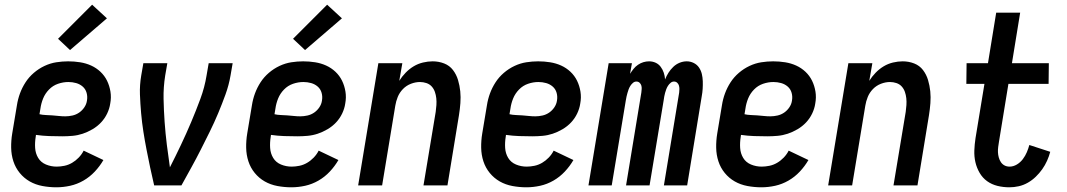

<svg xmlns="http://www.w3.org/2000/svg" viewBox="-20 -789 4540 817"><path d="M220 8Q190 8 160.5 2.5Q131 -3 106.5 -17Q82 -31 64 -53Q46 -75 37 -102.5Q28 -130 27.5 -160.5Q27 -191 32 -221L52 -341Q56 -367 65 -391.5Q74 -416 88.5 -438.5Q103 -461 124 -479Q145 -497 169.5 -508.5Q194 -520 219.5 -524Q245 -528 270 -528Q296 -528 321 -524Q346 -520 368 -510Q390 -500 407.5 -483.5Q425 -467 435.5 -445.5Q446 -424 450 -399Q454 -374 449 -348Q446 -327 436 -306Q426 -285 410 -268Q394 -251 373.5 -239Q353 -227 332 -220Q311 -213 289 -211Q267 -209 245 -209Q217 -209 189 -210Q161 -211 133 -215L132 -207Q128 -183 129.5 -159.5Q131 -136 142.5 -117Q154 -98 175.5 -89Q197 -80 221 -80Q237 -80 254 -83.5Q271 -87 286.5 -96Q302 -105 315 -118.5Q328 -132 336 -148L420 -108Q405 -82 383.5 -59Q362 -36 335 -20.5Q308 -5 278.5 1.5Q249 8 220 8ZM258 -294Q273 -294 288.5 -297.5Q304 -301 317 -310Q330 -319 339 -332.5Q348 -346 350 -361Q353 -378 348.5 -394Q344 -410 332 -420.5Q320 -431 304 -435.5Q288 -440 271 -440Q249 -440 227 -432.5Q205 -425 188.5 -408Q172 -391 163.5 -370Q155 -349 152 -327L148 -303Q161 -300 175 -299.5Q189 -299 203 -298Q217 -297 230.5 -295.5Q244 -294 258 -294ZM278 -576 227 -624 372 -769 435 -711Z M636 0Q627 -38 619 -76Q611 -114 603.5 -152.5Q596 -191 590 -229.5Q584 -268 580.5 -307.5Q577 -347 575.5 -387Q574 -427 581 -468L590 -520H692L683 -468Q675 -418 676 -368.5Q677 -319 680.5 -270Q684 -221 690 -172.5Q696 -124 703 -77Q727 -124 750 -172.5Q773 -221 793.5 -269.5Q814 -318 832.5 -368Q851 -418 859 -468L868 -520H970L961 -468Q954 -427 939.5 -387Q925 -347 908.5 -307.5Q892 -268 873 -229.5Q854 -191 834.5 -152.5Q815 -114 794 -76Q773 -38 752 0Z M1220 8Q1190 8 1160.5 2.5Q1131 -3 1106.5 -17Q1082 -31 1064 -53Q1046 -75 1037 -102.5Q1028 -130 1027.5 -160.5Q1027 -191 1032 -221L1052 -341Q1056 -367 1065 -391.5Q1074 -416 1088.5 -438.5Q1103 -461 1124 -479Q1145 -497 1169.5 -508.5Q1194 -520 1219.5 -524Q1245 -528 1270 -528Q1296 -528 1321 -524Q1346 -520 1368 -510Q1390 -500 1407.5 -483.5Q1425 -467 1435.5 -445.5Q1446 -424 1450 -399Q1454 -374 1449 -348Q1446 -327 1436 -306Q1426 -285 1410 -268Q1394 -251 1373.5 -239Q1353 -227 1332 -220Q1311 -213 1289 -211Q1267 -209 1245 -209Q1217 -209 1189 -210Q1161 -211 1133 -215L1132 -207Q1128 -183 1129.5 -159.5Q1131 -136 1142.5 -117Q1154 -98 1175.5 -89Q1197 -80 1221 -80Q1237 -80 1254 -83.5Q1271 -87 1286.5 -96Q1302 -105 1315 -118.5Q1328 -132 1336 -148L1420 -108Q1405 -82 1383.5 -59Q1362 -36 1335 -20.5Q1308 -5 1278.5 1.5Q1249 8 1220 8ZM1258 -294Q1273 -294 1288.5 -297.5Q1304 -301 1317 -310Q1330 -319 1339 -332.5Q1348 -346 1350 -361Q1353 -378 1348.5 -394Q1344 -410 1332 -420.5Q1320 -431 1304 -435.5Q1288 -440 1271 -440Q1249 -440 1227 -432.5Q1205 -425 1188.5 -408Q1172 -391 1163.5 -370Q1155 -349 1152 -327L1148 -303Q1161 -300 1175 -299.5Q1189 -299 1203 -298Q1217 -297 1230.5 -295.5Q1244 -294 1258 -294ZM1278 -576 1227 -624 1372 -769 1435 -711Z M1504 0 1590 -520H1692L1679 -445Q1690 -463 1706 -479.5Q1722 -496 1740.5 -507Q1759 -518 1780 -523Q1801 -528 1821 -528Q1847 -528 1870 -519Q1893 -510 1907.5 -491Q1922 -472 1929 -448.5Q1936 -425 1938.5 -400.5Q1941 -376 1939 -350Q1937 -324 1933 -299L1884 0H1782L1834 -313Q1836 -327 1837 -342Q1838 -357 1836.5 -371Q1835 -385 1830.5 -398Q1826 -411 1817 -421Q1808 -431 1794.5 -435.5Q1781 -440 1767 -440Q1748 -440 1728.5 -432.5Q1709 -425 1694.5 -410Q1680 -395 1672.5 -376.5Q1665 -358 1662 -339L1606 0Z M2220 8Q2190 8 2160.5 2.5Q2131 -3 2106.5 -17Q2082 -31 2064 -53Q2046 -75 2037 -102.5Q2028 -130 2027.5 -160.5Q2027 -191 2032 -221L2052 -341Q2056 -367 2065 -391.5Q2074 -416 2088.5 -438.5Q2103 -461 2124 -479Q2145 -497 2169.5 -508.5Q2194 -520 2219.5 -524Q2245 -528 2270 -528Q2296 -528 2321 -524Q2346 -520 2368 -510Q2390 -500 2407.5 -483.5Q2425 -467 2435.5 -445.5Q2446 -424 2450 -399Q2454 -374 2449 -348Q2446 -327 2436 -306Q2426 -285 2410 -268Q2394 -251 2373.5 -239Q2353 -227 2332 -220Q2311 -213 2289 -211Q2267 -209 2245 -209Q2217 -209 2189 -210Q2161 -211 2133 -215L2132 -207Q2128 -183 2129.5 -159.5Q2131 -136 2142.5 -117Q2154 -98 2175.5 -89Q2197 -80 2221 -80Q2237 -80 2254 -83.5Q2271 -87 2286.5 -96Q2302 -105 2315 -118.5Q2328 -132 2336 -148L2420 -108Q2405 -82 2383.5 -59Q2362 -36 2335 -20.5Q2308 -5 2278.5 1.5Q2249 8 2220 8ZM2258 -294Q2273 -294 2288.5 -297.5Q2304 -301 2317 -310Q2330 -319 2339 -332.5Q2348 -346 2350 -361Q2353 -378 2348.5 -394Q2344 -410 2332 -420.5Q2320 -431 2304 -435.5Q2288 -440 2271 -440Q2249 -440 2227 -432.5Q2205 -425 2188.5 -408Q2172 -391 2163.5 -370Q2155 -349 2152 -327L2148 -303Q2161 -300 2175 -299.5Q2189 -299 2203 -298Q2217 -297 2230.5 -295.5Q2244 -294 2258 -294Z M2484 0 2570 -520H2669L2661 -475Q2668 -486 2676 -496Q2684 -506 2695 -513.5Q2706 -521 2718 -524.5Q2730 -528 2742 -528Q2757 -528 2770 -522Q2783 -516 2791.5 -504.5Q2800 -493 2804.5 -479.5Q2809 -466 2810 -451Q2816 -466 2824.5 -479.5Q2833 -493 2845 -504.5Q2857 -516 2872 -522Q2887 -528 2902 -528Q2918 -528 2932 -521Q2946 -514 2954.5 -501.5Q2963 -489 2966.5 -474Q2970 -459 2970.5 -443Q2971 -427 2970 -411Q2969 -395 2966 -379L2904 0H2805L2870 -395Q2871 -403 2871 -410.5Q2871 -418 2869 -425Q2867 -432 2861.5 -437Q2856 -442 2848 -442Q2840 -442 2833.5 -436.5Q2827 -431 2822.5 -424Q2818 -417 2815 -409Q2812 -401 2810 -393.5Q2808 -386 2806.5 -378Q2805 -370 2804 -362L2744 0H2644L2709 -395Q2710 -403 2710.5 -410.5Q2711 -418 2709 -425Q2707 -432 2701.5 -437Q2696 -442 2688 -442Q2680 -442 2673.5 -436.5Q2667 -431 2662.5 -424Q2658 -417 2655 -409Q2652 -401 2650 -393.5Q2648 -386 2646 -378Q2644 -370 2643 -362L2583 0Z M3220 8Q3190 8 3160.5 2.5Q3131 -3 3106.5 -17Q3082 -31 3064 -53Q3046 -75 3037 -102.5Q3028 -130 3027.5 -160.5Q3027 -191 3032 -221L3052 -341Q3056 -367 3065 -391.5Q3074 -416 3088.5 -438.5Q3103 -461 3124 -479Q3145 -497 3169.5 -508.5Q3194 -520 3219.5 -524Q3245 -528 3270 -528Q3296 -528 3321 -524Q3346 -520 3368 -510Q3390 -500 3407.5 -483.5Q3425 -467 3435.5 -445.5Q3446 -424 3450 -399Q3454 -374 3449 -348Q3446 -327 3436 -306Q3426 -285 3410 -268Q3394 -251 3373.5 -239Q3353 -227 3332 -220Q3311 -213 3289 -211Q3267 -209 3245 -209Q3217 -209 3189 -210Q3161 -211 3133 -215L3132 -207Q3128 -183 3129.5 -159.5Q3131 -136 3142.5 -117Q3154 -98 3175.5 -89Q3197 -80 3221 -80Q3237 -80 3254 -83.5Q3271 -87 3286.5 -96Q3302 -105 3315 -118.5Q3328 -132 3336 -148L3420 -108Q3405 -82 3383.5 -59Q3362 -36 3335 -20.5Q3308 -5 3278.5 1.5Q3249 8 3220 8ZM3258 -294Q3273 -294 3288.5 -297.5Q3304 -301 3317 -310Q3330 -319 3339 -332.5Q3348 -346 3350 -361Q3353 -378 3348.5 -394Q3344 -410 3332 -420.5Q3320 -431 3304 -435.5Q3288 -440 3271 -440Q3249 -440 3227 -432.5Q3205 -425 3188.5 -408Q3172 -391 3163.5 -370Q3155 -349 3152 -327L3148 -303Q3161 -300 3175 -299.5Q3189 -299 3203 -298Q3217 -297 3230.5 -295.5Q3244 -294 3258 -294Z M3504 0 3590 -520H3692L3679 -445Q3690 -463 3706 -479.5Q3722 -496 3740.5 -507Q3759 -518 3780 -523Q3801 -528 3821 -528Q3847 -528 3870 -519Q3893 -510 3907.5 -491Q3922 -472 3929 -448.5Q3936 -425 3938.5 -400.5Q3941 -376 3939 -350Q3937 -324 3933 -299L3884 0H3782L3834 -313Q3836 -327 3837 -342Q3838 -357 3836.5 -371Q3835 -385 3830.5 -398Q3826 -411 3817 -421Q3808 -431 3794.5 -435.5Q3781 -440 3767 -440Q3748 -440 3728.5 -432.5Q3709 -425 3694.5 -410Q3680 -395 3672.5 -376.5Q3665 -358 3662 -339L3606 0Z M4275 8Q4249 8 4224.5 2Q4200 -4 4180.5 -18Q4161 -32 4148.5 -53.5Q4136 -75 4130.5 -99Q4125 -123 4126 -149Q4127 -175 4131 -201L4169 -432H4092L4093 -520H4184L4219 -735H4321L4286 -520H4443L4442 -432H4271L4231 -187Q4229 -175 4227.5 -163.5Q4226 -152 4226.5 -141Q4227 -130 4230 -119Q4233 -108 4239 -99Q4245 -90 4254.5 -85Q4264 -80 4276 -80Q4292 -80 4307 -89Q4322 -98 4332.5 -112Q4343 -126 4349.5 -141.5Q4356 -157 4360 -172L4449 -143Q4444 -124 4435.5 -105Q4427 -86 4415 -69Q4403 -52 4387.5 -37Q4372 -22 4353.5 -11.5Q4335 -1 4315 3.5Q4295 8 4275 8Z"/></svg>

Font: Iosevka Curly Semibold
Style: Italic
Weight: 600
Italic angle: -9°
Monospace: yes
Designer: Belleve Invis
Foundry: Belleve Invis
Version: Version 22.1.2; ttfautohint (v1.8.4)